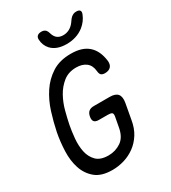

<svg xmlns="http://www.w3.org/2000/svg" viewBox="-227 -1063 1054 1186"><g transform="rotate(-30 300.0 -470.0)"><path d="M396 -270Q399 -290 390 -295Q381 -300 361 -300H298Q275 -300 266 -311Q257 -322 261 -345Q265 -368 278 -379Q291 -390 314 -390H427Q468 -390 484 -370.5Q500 -351 493 -310L473 -200Q464 -145 439 -105.5Q414 -66 379 -40.5Q344 -15 302.5 -2.5Q261 10 218 10Q140 10 97.5 -25.5Q55 -61 37 -115.5Q19 -170 21.5 -236.5Q24 -303 36 -365Q49 -429 70 -495.5Q91 -562 127 -616.5Q163 -671 217.5 -706Q272 -741 352 -741Q393 -741 423.5 -731.5Q454 -722 476 -702.5Q498 -683 511 -655Q524 -627 529 -589Q532 -561 518 -546Q504 -531 476 -531Q459 -531 450 -538.5Q441 -546 439 -568Q435 -610 408 -630.5Q381 -651 338 -651Q283 -651 245.5 -621Q208 -591 184 -547.5Q160 -504 147 -454.5Q134 -405 126 -365Q118 -324 113.5 -274Q109 -224 118 -181Q127 -138 155.5 -109Q184 -80 242 -80Q292 -80 332 -107.5Q372 -135 383 -200ZM225 -915Q224 -932 234 -941Q244 -950 263 -950Q274 -950 281 -947Q288 -944 293 -939Q301 -930 304 -918Q307 -906 313 -895Q330 -863 371 -863Q412 -863 442 -895Q451 -905 458.5 -916.5Q466 -928 476 -937Q484 -943 492 -946.5Q500 -950 512 -950Q531 -950 537.5 -941Q544 -932 537 -915Q521 -874 485 -845Q434 -805 362 -805Q290 -805 253 -845Q227 -874 225 -915Z"/></g></svg>

Font: Maple Mono
Style: Italic
Weight: 400
Italic angle: -10°
Monospace: yes
Designer: subframe7536
Version: Version 7.300